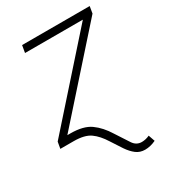

<svg xmlns="http://www.w3.org/2000/svg" viewBox="-178 -610 812 908"><g transform="rotate(-30 228.5 -156.0)"><path d="M-1.5 0 4.9 -36.1 395.5 -475.1V-476.1H80.6L87.4 -515.6H456.5L450.2 -478L60.5 -40.5V-39.6H75.7Q147 -39.6 185.5 -12Q224.1 15.6 253.9 64Q284.7 111.3 302 137.9Q319.3 164.6 349.1 164.6Q358.4 164.6 369.1 162.4Q379.9 160.2 391.6 154.8L403.8 189.9Q373.5 204.1 344.7 204.1Q316.9 204.1 296.4 188.5Q275.9 172.9 257.8 146.2Q239.7 119.6 218.8 86.4Q192.4 43.9 161.6 22Q130.9 0 70.8 0Z"/></g></svg>

Font: Inter Display ExtraLight
Style: Italic
Weight: 200
Italic angle: -9.39999°
Designer: Rasmus Andersson
Foundry: rsms
Version: Version 4.000;git-a52131595